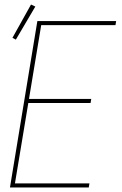

<svg xmlns="http://www.w3.org/2000/svg" viewBox="-20 -828 540 848"><path d="M24 0 145 -735H493L490 -717H162L108 -391H383L380 -373H105L46 -18H375L372 0ZM50 -653 35 -661 117 -808 136 -799Z"/></svg>

Font: Iosevka SS04 Thin
Style: Italic
Weight: 100
Italic angle: -9°
Monospace: yes
Designer: Belleve Invis
Foundry: Belleve Invis
Version: Version 19.0.0; ttfautohint (v1.8.4)